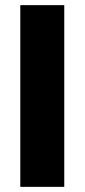

<svg xmlns="http://www.w3.org/2000/svg" viewBox="-20 -727 329 747"><path d="M230 0H59V-707H230Z"/></svg>

Font: Ulagadi Sans
Style: Bold
Weight: 700
Designer: Ninad Kale (Devanagari), Jonny Pinhorn (Latin)
Foundry: Indian Type Foundry
Version: Version 3.01;March 29, 2020;FontCreator 12.0.0.2522 64-bit; 